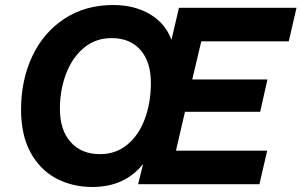

<svg xmlns="http://www.w3.org/2000/svg" viewBox="-20 -735 1203 766"><path d="M64 -298Q64 -415 108.5 -510Q153 -605 236.5 -660Q320 -715 432 -715Q516 -715 578 -678.5Q640 -642 664 -576L694 -704H1163L1132 -570H783L747 -418H1047L1018 -289H718L682 -134H1046L1015 0H531L551 -81Q478 11 348 11Q270 11 205.5 -22.5Q141 -56 102.5 -125.5Q64 -195 64 -298ZM582 -404Q582 -488 540.5 -535.5Q499 -583 425 -583Q361 -583 314.5 -544Q268 -505 243.5 -440.5Q219 -376 219 -301Q219 -216 262 -168Q305 -120 379 -120Q442 -120 488 -158Q534 -196 558 -261Q582 -326 582 -404Z"/></svg>

Font: CBA Beacon Sans Extra Bold
Style: Italic
Weight: 800
Italic angle: -13°
Designer: Wei Huang
Foundry: Wei Huang
Version: Version 1.002